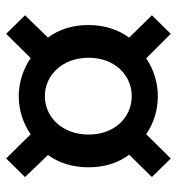

<svg xmlns="http://www.w3.org/2000/svg" viewBox="4 -676 563 610"><g transform="rotate(-90 285.0 -370.5)"><path d="M87 -109 164 -187C199 -163 241 -150 285 -150C327 -150 370 -163 405 -187L483 -109L542 -169L471 -241C496 -276 511 -319 511 -370C511 -421 497 -465 471 -499L542 -572L483 -632L406 -554C371 -578 328 -592 285 -592C241 -592 198 -578 164 -554L87 -632L28 -572L98 -499C73 -465 59 -421 59 -370C59 -319 73 -276 99 -241L28 -169ZM285 -233C218 -233 163 -287 163 -370C163 -453 218 -509 285 -509C352 -509 407 -453 407 -370C407 -287 352 -233 285 -233Z"/></g></svg>

Font: Source Han Sans KR Medium
Style: Regular
Weight: 500
Designer: Ryoko NISHIZUKA (kana & ideographs); Paul D. Hunt (Latin, Greek & Cyrillic); Wenlong ZHANG (bopomofo); Sandoll Communica
Foundry: Adobe Systems Incorporated
Version: Version 1.001;PS 1.001;hotconv 1.0.78;makeotf.lib2.5.61930